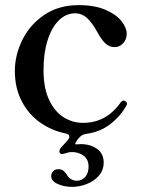

<svg xmlns="http://www.w3.org/2000/svg" viewBox="-20 -513 561 750"><path d="M476 -108Q476 -104 474 -101Q450 -58 410 -27.5Q370 3 316 10Q300 13 291 23L289 25Q280 35 276 43Q272 51 276 51L296 50Q333 50 359 68.5Q385 87 385 122Q385 152 366 173.5Q347 195 318.5 206Q290 217 262 217Q230 217 205 205.5Q180 194 180 175Q180 164 187.5 156Q195 148 207 148Q220 148 226.5 153Q233 158 240 168Q247 180 256 186Q267 193 280 193Q300 193 313 178Q326 163 326 138Q326 110 307 95.5Q288 81 261 81Q248 81 239 85Q225 89 223 89Q219 89 215 86Q212 83 212 79Q212 70 220 62L245 34Q251 27 251 21Q251 11 235 8Q181 -3 136 -35Q91 -67 64.5 -118.5Q38 -170 38 -236Q38 -297 67 -356.5Q96 -416 152.5 -454.5Q209 -493 287 -493Q350 -493 392.5 -474.5Q435 -456 455 -430Q475 -404 475 -381Q475 -359 461 -344Q447 -329 428 -329Q406 -329 390.5 -344.5Q375 -360 360 -388Q341 -423 320.5 -442Q300 -461 273 -461Q238 -461 210 -433.5Q182 -406 166 -356Q150 -306 150 -240Q150 -168 172.5 -121.5Q195 -75 230 -54Q265 -33 304 -33Q396 -33 452 -114Q457 -120 462 -120Q465 -120 469 -118Q476 -114 476 -108Z"/></svg>

Font: Shippori Mincho B1 SemiBold
Style: Regular
Weight: 600
Designer: FONTDASU
Foundry: FONTDASU / Google Inc. / but / Adobe
Version: Version 3.110; ttfautohint (v1.8.3)